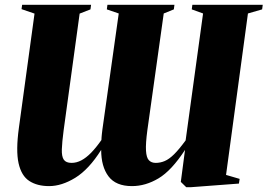

<svg xmlns="http://www.w3.org/2000/svg" viewBox="-20 -763 1112 798"><path d="M184 10.5Q134.5 10.5 101.8 -10.8Q69 -32 57.2 -84.5Q45.5 -137 58.5 -231.5L123.5 -706.5L69.5 -725L72 -743H358.5L356 -724L311 -706.5L244.5 -221.5Q238 -172.5 237 -142.5Q236 -112.5 245.2 -99.2Q254.5 -86 277.5 -86Q298 -86 318 -96.5Q338 -107 358.8 -128.2Q379.5 -149.5 401.5 -181Q402 -187 402.2 -193.2Q402.5 -199.5 403.5 -207Q404.5 -214.5 405.5 -224L473.5 -707L424 -724L426.5 -743H705L702.5 -724L660.5 -707L592.5 -222Q585 -166 586.8 -136.8Q588.5 -107.5 599 -96.8Q609.5 -86 627 -86Q646.5 -86 664.8 -93.8Q683 -101.5 703.8 -122Q724.5 -142.5 751.5 -179.5L824 -707L777 -724L779.5 -743H1072L1069.5 -724L1010.5 -707L919.5 -36L976 -19.5L973 0L774 15H754L731.5 -7L749 -140Q693 -54 639 -21.8Q585 10.5 528.5 10.5Q461.5 10.5 431 -30Q400.5 -70.5 400.5 -140Q349.5 -59 293 -24.2Q236.5 10.5 184 10.5Z"/></svg>

Font: Merriweather 144pt Black
Style: Italic
Weight: 900
Italic angle: -7.8°
Version: Version 2.101